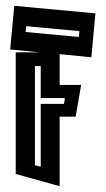

<svg xmlns="http://www.w3.org/2000/svg" viewBox="-20 -642 363 660"><path d="M15 -472 29 -622 308 -596 294 -445 185 -456V-350H259L240 -241H185V-2L34 -44V-462H118ZM68 -532 251 -515 253 -535 70 -552ZM100 -74 120 -69V-285H200L203 -305H120V-415H100Z"/></svg>

Font: Blaka Hollow
Style: Regular
Weight: 400
Designer: Mohamed Gaber
Foundry: Kief Type Foundry
Version: Version 1.003; ttfautohint (v1.8.4.7-5d5b)